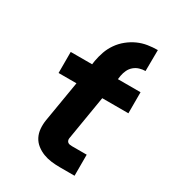

<svg xmlns="http://www.w3.org/2000/svg" viewBox="-180 -846 859 948"><g transform="rotate(30 250.0 -371.5)"><path d="M196 -541Q201 -569 210.5 -596Q220 -623 237 -647.5Q254 -672 277.5 -691Q301 -710 327.5 -722Q354 -734 382.5 -738.5Q411 -743 439 -743L438 -623Q422 -623 405 -618Q388 -613 374.5 -601.5Q361 -590 353.5 -574Q346 -558 343 -541ZM393 0H309Q284 0 260 -3Q236 -6 214 -14.5Q192 -23 173.5 -37.5Q155 -52 144.5 -72.5Q134 -93 132 -117.5Q130 -142 134 -167L173 -400H71V-520H193L196 -541H343L340 -520H469V-400H320L278 -147Q277 -141 279 -135Q281 -129 285.5 -125.5Q290 -122 296.5 -121Q303 -120 309 -120H393Z"/></g></svg>

Font: Iosevka Aile Heavy Oblique
Style: Regular
Weight: 900
Italic angle: -9°
Designer: Belleve Invis
Foundry: Belleve Invis
Version: Version 31.1.0; ttfautohint (v1.8.4)